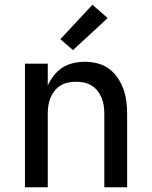

<svg xmlns="http://www.w3.org/2000/svg" viewBox="-20 -788 640 808"><path d="M85 0V-520H181V-428Q191 -450 206.5 -470Q222 -490 243 -503.5Q264 -517 288.5 -522.5Q313 -528 337 -528Q364 -528 390 -521.5Q416 -515 437.5 -499.5Q459 -484 474.5 -461.5Q490 -439 499 -414Q508 -389 511.5 -363Q515 -337 515 -310V0H419V-310Q419 -327 416.5 -344Q414 -361 407.5 -376.5Q401 -392 390.5 -405.5Q380 -419 365.5 -428Q351 -437 334 -440.5Q317 -444 300 -444Q283 -444 266 -440.5Q249 -437 234.5 -428Q220 -419 209.5 -405.5Q199 -392 192.5 -376.5Q186 -361 183.5 -344Q181 -327 181 -310V0ZM287 -577 234 -623 369 -768 433 -712Z"/></svg>

Font: Iosevka Fixed Medium Extended
Style: Regular
Weight: 500
Width: 7
Monospace: yes
Designer: Belleve Invis
Foundry: Belleve Invis
Version: Version 24.1.1; ttfautohint (v1.8.4)